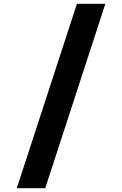

<svg xmlns="http://www.w3.org/2000/svg" viewBox="-20 -843 640 1006"><path d="M68 143 383 -823H532L217 143Z"/></svg>

Font: Iosevka Curly Slab HvEx
Style: Regular
Weight: 900
Width: 7
Monospace: yes
Designer: Belleve Invis
Foundry: Belleve Invis
Version: Version 11.1.0; ttfautohint (v1.8.3)